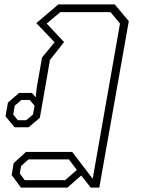

<svg xmlns="http://www.w3.org/2000/svg" viewBox="-20 -578 654 872"><path d="M33 217 42 163 98 112H308L401 234L525 -471L482 -523H254L192 -471L271 -387L207 -306L161 -43L110 0H46L5 -50L16 -112L67 -156H125L142 -136L147 -181L171 -317L228 -386L145 -473L245 -558H501L565 -482L431 274H392L349 219L286 274H75ZM99 -32 130 -58 137 -98 115 -124H77L47 -98L40 -58L61 -32ZM276 240 329 194 293 146H109L76 176L70 210L92 240Z"/></svg>

Font: Chakra Petch ExtraLight
Style: Italic
Weight: 275
Italic angle: -10°
Designer: Katatrad Aksorn Co.,Ltd.
Foundry: Cadson Demak Co.,Ltd.
Version: Version 1.000; ttfautohint (v1.6)